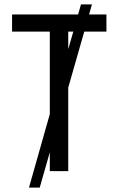

<svg xmlns="http://www.w3.org/2000/svg" viewBox="-20 -780 540 875"><path d="M112 75H161L207 -86V0H291V-381L364 -636H465V-714H386L399 -760H349L336 -714H35V-636H207V-260ZM291 -636H314L291 -556Z"/></svg>

Font: Noto Sans Mono ExtraCondensed
Style: Regular
Weight: 400
Width: 2
Designer: Monotype Design Team
Foundry: Monotype Imaging Inc.
Version: Version 2.014